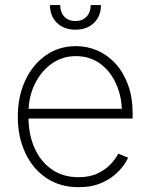

<svg xmlns="http://www.w3.org/2000/svg" viewBox="-20 -738 599 769"><path d="M294.4 11.7Q220.7 11.7 166 -24.9Q111.3 -61.5 81.3 -125.5Q51.3 -189.5 51.3 -270.5Q51.3 -352.1 81.3 -416Q111.3 -480 163.8 -516.6Q216.3 -553.2 283.7 -553.2Q330.1 -553.2 371.1 -535.2Q412.1 -517.1 443.6 -482.2Q475.1 -447.3 493.2 -397.2Q511.2 -347.2 511.2 -283.7V-263.2H79.1V-302.2H487.8L468.3 -286.6Q468.3 -350.1 445.3 -401.6Q422.4 -453.1 380.9 -483.2Q339.4 -513.2 283.7 -513.2Q229.5 -513.2 186.8 -482.7Q144 -452.1 119.1 -400.9Q94.2 -349.6 94.2 -286.1V-268.1Q94.2 -199.7 118.2 -145.5Q142.1 -91.3 187 -59.8Q231.9 -28.3 294.4 -28.3Q339.4 -28.3 371.1 -43.5Q402.8 -58.6 423.3 -80.6Q443.8 -102.5 453.6 -122.6L493.2 -106.4Q481 -79.1 454.8 -51.8Q428.7 -24.4 388.7 -6.3Q348.6 11.7 294.4 11.7ZM282.2 -619.1Q236.3 -619.1 208.3 -646.2Q180.2 -673.3 180.2 -717.8H221.2Q221.2 -689 237.5 -671.4Q253.9 -653.8 282.2 -653.8Q310.1 -653.8 326.7 -671.4Q343.3 -689 343.3 -717.8H384.3Q384.3 -673.3 356.2 -646.2Q328.1 -619.1 282.2 -619.1Z"/></svg>

Font: Inter Tight ExtraLight
Style: Regular
Weight: 250
Designer: Rasmus Andersson
Foundry: rsms
Version: Version 3.004